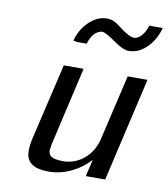

<svg xmlns="http://www.w3.org/2000/svg" viewBox="-81 -780 752 859"><g transform="rotate(10 294.5 -350.5)"><path d="M205 -586Q218 -637 254 -672.5Q290 -708 333 -710Q336 -710 341 -709.5Q346 -709 349 -709Q367 -708 397 -685Q427 -662 435 -659Q455 -646 470 -646Q483 -646 497 -658Q516 -674 528 -711H589Q574 -656 537.5 -620Q501 -584 456 -584Q430 -584 385.5 -616Q341 -648 324 -648Q283 -641 266 -583H224ZM103 -133 182 -470H272L192 -122Q190 -116 189 -108L188 -99Q184 -82 188 -72Q194 -47 253 -47Q305 -47 347 -81.5Q389 -116 403 -175L472 -471H562L453 1H365L383 -76Q348 -37 298.5 -13.5Q249 10 196 10Q97 10 94 -60Q92 -87 103 -133Z"/></g></svg>

Font: Coval
Style: Book Italic
Weight: 350
Foundry: Context Ltd
Version: Version 001.000